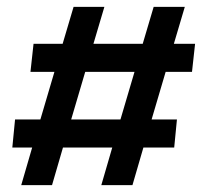

<svg xmlns="http://www.w3.org/2000/svg" viewBox="-20 -541 609 561"><path d="M520 -521 488 -413H550L541 -331H464L423 -192H497L489 -110H399L367 0H276L308 -110H164L132 0H42L74 -110H16L24 -192H98L139 -331H69L78 -413H163L195 -521H285L253 -413H397L429 -521ZM188 -192H332L373 -331H229Z"/></svg>

Font: Zilla Slab SemiBold
Style: Regular
Weight: 600
Designer: Typotheque.com
Foundry: Typotheque type foundry
Version: Version 1.0; 2017